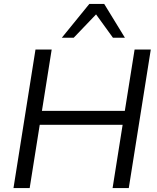

<svg xmlns="http://www.w3.org/2000/svg" viewBox="-20 -957 801 977"><path d="M48.6 0 160.6 -705H243L193.4 -393H615.2L664.9 -705H747.3L635.3 0H552.9L604 -322H182.2L131 0ZM294.6 -765 434.5 -936.9H510.3L615.6 -765H554.7L468.8 -883.8L355.1 -765Z"/></svg>

Font: Nunito Sans 12pt ExtraLight
Style: Italic
Weight: 200
Italic angle: -9°
Designer: Vernon Adams
Foundry: Vernon Adams
Version: Version 3.101;gftools[0.9.27]